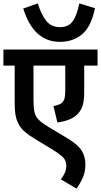

<svg xmlns="http://www.w3.org/2000/svg" viewBox="-20 -912 591 1124"><path d="M551 -528H473V-377Q473 -327 465 -298Q457 -269 437 -247Q400 -206 316 -195L293 -291Q331 -298 344 -312Q354 -322 358 -336.5Q362 -351 362 -383V-528H176V-332Q176 -285 181.5 -258Q187 -231 205 -212.5Q223 -194 262 -170L379 -100Q437 -64 458.5 -29.5Q480 5 480 52Q480 94 464 129.5Q448 165 428 192L336 138Q349 122 358.5 102Q368 82 368 60Q368 42 362 28Q356 14 338 -1Q320 -16 285 -38L184 -99Q147 -121 122 -143.5Q97 -166 84 -196Q74 -217 70 -243Q66 -269 66 -312V-528H0V-622H551ZM536 -864Q514 -757 461.5 -712Q409 -667 329 -667Q256 -667 202 -714Q148 -761 116 -862L201 -892Q224 -820 253.5 -786.5Q283 -753 331 -753Q382 -753 406.5 -788.5Q431 -824 444 -892Z"/></svg>

Font: Noto Sans Devanagari SemiCondensed SemiBold
Style: Regular
Weight: 600
Width: 4
Designer: Jelle Bosma - Monotype Design Team
Foundry: Monotype Imaging Inc.
Version: Version 2.004; ttfautohint (v1.8.4.7-5d5b)